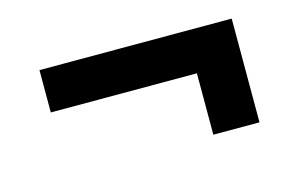

<svg xmlns="http://www.w3.org/2000/svg" viewBox="-46 -497 682 438"><g transform="rotate(-15 295.0 -277.5)"><path d="M413 -155V-300H68V-400H522V-155Z"/></g></svg>

Font: Host Grotesk Light SemiBold
Style: Regular
Weight: 600
Version: Version 1.003